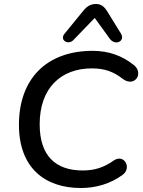

<svg xmlns="http://www.w3.org/2000/svg" viewBox="-20 -934 715 963"><path d="M386 9C460 9 534 -12 595 -57C642 -91 604 -163 552 -130C501 -93 452 -79 395 -79C258 -79 179 -153 179 -311C179 -492 285 -591 441 -591C503 -591 550 -575 596 -538C658 -493 705 -571 647 -611C592 -654 526 -679 445 -679C213 -679 75 -538 75 -308C75 -94 203 9 386 9ZM348 -733 455 -844 532 -738C559 -703 609 -728 587 -765L519 -875C504 -900 488 -914 462 -914C435 -914 416 -903 397 -879L303 -764C278 -733 322 -706 348 -733Z"/></svg>

Font: SN Pro Medium
Style: Italic
Weight: 400
Italic angle: -9°
Designer: Tobias Whetton
Foundry: Supernotes
Version: Version 1.001;Glyphs 3.2 (3249)